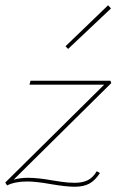

<svg xmlns="http://www.w3.org/2000/svg" viewBox="-21 -700 452 730"><path d="M347 -49 359 -42Q340 -13 318 -1.5Q296 10 263 10Q230 10 172 0Q116 -10 83 -10Q36 -10 6 5L-1 -6L375 -378H91L95 -393H399L402 -384L31 -17Q56 -24 86 -24Q123 -24 179 -14Q186 -13 211.5 -9Q237 -5 263 -5Q292 -5 312 -14.5Q332 -24 347 -49ZM228 -524 390 -680 401 -668 238 -514Z"/></svg>

Font: Ysabeau Thin
Style: Italic
Weight: 200
Italic angle: -12°
Designer: Christian Thalmann (Catharsis Fonts)
Version: Version 0.003